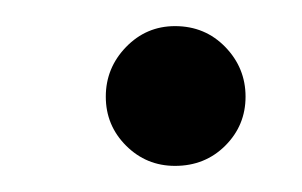

<svg xmlns="http://www.w3.org/2000/svg" viewBox="-20 -415 231 147"><path d="M114 -288Q92 -288 76.5 -303.5Q61 -319 61 -341Q61 -363 76.5 -379Q92 -395 114 -395Q137 -395 152.5 -379Q168 -363 168 -341Q168 -319 152.5 -303.5Q137 -288 114 -288Z"/></svg>

Font: Stick No Bills
Style: Regular
Weight: 400
Version: Version 2.000